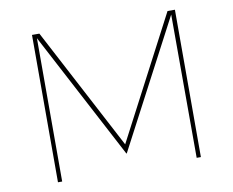

<svg xmlns="http://www.w3.org/2000/svg" viewBox="-77 -798 1088 897"><g transform="rotate(-10 467.0 -349.5)"><path d="M163 -699 468 -120 771 -699H806V0H786L785 -680L468 -77H466L148 -680V0H128V-699Z"/></g></svg>

Font: Montserrat-Arabic Thin
Style: Regular
Weight: 250
Designer: Mohamed Gaber
Foundry: Kief Type Foundry
Version: Version 5.008